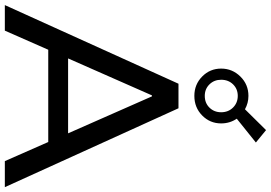

<svg xmlns="http://www.w3.org/2000/svg" viewBox="-180 -914 1093 774"><g transform="rotate(90 366.0 -526.5)"><path d="M551 -175H179L102 0H-1L316 -700H415L733 0H628ZM516 -255 367 -593H363L214 -255ZM457 -935Q476 -907 476 -872Q476 -827 444 -795.5Q412 -764 365 -764Q319 -764 287 -795.5Q255 -827 255 -872Q255 -917 287 -949.5Q319 -982 365 -982Q394 -982 419 -968L503 -1053L553 -1012ZM431 -872Q431 -901 412 -920Q393 -939 365 -939Q337 -939 318.5 -920Q300 -901 300 -872Q300 -844 318.5 -825Q337 -806 365 -806Q394 -806 412.5 -825Q431 -844 431 -872Z"/></g></svg>

Font: CMG Sans Medium
Style: Regular
Weight: 500
Designer: Julieta Ulanovsky
Foundry: Julieta Ulanovsky
Version: Version 7.200